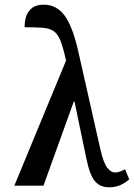

<svg xmlns="http://www.w3.org/2000/svg" viewBox="-20 -790 570 817"><path d="M41 0 261 -532Q249 -588 237 -617.5Q225 -647 207 -658.5Q189 -670 160 -672Q131 -674 85 -674Q84 -696 90.5 -718Q97 -740 115 -755Q133 -770 166 -770Q220 -770 254 -725Q288 -680 312 -576L408 -151Q421 -96 436.5 -76Q452 -56 470 -56Q488 -56 512 -70L530 -27Q515 -13 493.5 -3Q472 7 444 7Q406 7 384 -19Q362 -45 348 -113L297 -358H294L165 0Z"/></svg>

Font: Noto Serif ExtraCondensed Medium
Style: Regular
Weight: 500
Width: 2
Designer: Monotype Design Team
Foundry: Monotype Imaging Inc.
Version: Version 2.015